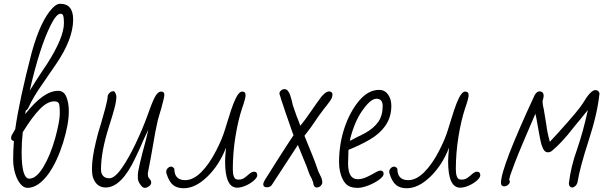

<svg xmlns="http://www.w3.org/2000/svg" viewBox="-20 -989 3228 1021"><path d="M50 -141Q50 -189 54 -239Q39 -241 39 -256Q39 -259 41 -267L61 -302Q83 -458 149 -711Q196 -881 260 -947Q281 -969 300 -969Q369 -969 369 -885Q369 -780 276 -645Q250 -606 204 -540Q156 -472 131 -416Q126 -405 117 -401L114 -382Q211 -506 289 -506Q320 -506 333 -473.5Q346 -441 346 -398Q346 -328 315.5 -230.5Q285 -133 241 -69Q185 10 126 10Q106 10 88.5 -11Q71 -32 60.5 -67Q50 -102 50 -141ZM174 -564Q202 -606 212 -622L229 -647Q320 -789 320 -866Q320 -891 317 -903Q314 -916 302 -916Q280 -916 250 -856Q191 -739 138 -507ZM274 -256Q298 -345 298 -386Q298 -430 293 -439Q288 -450 268 -450Q232 -450 191.5 -408.5Q151 -367 101 -286Q95 -229 95 -180Q95 -39 136 -39Q173 -39 210.5 -101Q248 -163 274 -256Z M713 -41V-58Q713 -89 756 -245L769 -300L742 -243Q729 -210 700 -150Q626 8 542 8Q492 8 474 -47Q469 -65 469 -92Q469 -148 490 -235Q502 -285 510 -309L518 -335Q529 -373 540.5 -415.5Q552 -458 553 -480Q556 -490 564.5 -497Q573 -504 583 -504Q593 -504 599 -478Q599 -452 589 -414.5Q579 -377 569.5 -348Q560 -319 558 -311Q517 -182 517 -87Q517 -57 540 -45Q548 -41 562 -41Q590 -41 629 -97Q665 -149 702 -227Q739 -305 762 -369Q786 -438 802 -470Q818 -502 837 -502Q854 -502 854 -485Q854 -472 838 -414Q823 -365 818 -344.5Q813 -324 806 -287L782 -151L771 -94Q770 -85 766 -67Q766 -48 772 -42L781 -30Q784 -27 784 -17Q784 -7 772.5 1.5Q761 10 749 10Q738 10 725.5 -8.5Q713 -27 713 -41Z M866 -64Q864 -67 864 -77Q864 -86 872 -94.5Q880 -103 890 -103Q899 -103 907 -92Q907 -31 965 -31Q1008 -31 1051 -74.5Q1094 -118 1130 -189Q1162 -251 1177 -302L1185 -328Q1196 -365 1208.5 -402.5Q1221 -440 1234 -467Q1251 -502 1268 -502Q1286 -502 1286 -483Q1286 -466 1267 -412Q1246 -349 1232 -262.5Q1218 -176 1218 -90Q1218 -41 1238 -35L1250 -34Q1265 -34 1276 -41Q1279 -42 1290 -51Q1292 -53 1306 -64.5Q1320 -76 1330 -76Q1348 -76 1348 -57Q1348 -45 1330 -29Q1312 -13 1287 -2Q1262 9 1241 9Q1177 9 1177 -130Q1177 -157 1182 -204Q1146 -111 1082.5 -49.5Q1019 12 957 12Q921 12 900 -5.5Q879 -23 866 -64Z M1647 -8Q1646 -21 1637 -40Q1629 -52 1619 -80Q1615 -95 1595 -142Q1569 -204 1564 -218L1427 -8Q1418 7 1399 7Q1380 7 1380 -9Q1380 -18 1389 -33L1417 -77L1449 -128Q1508 -221 1541 -270L1535 -285Q1525 -314 1523 -320Q1510 -359 1501 -383L1493 -407Q1486 -427 1485 -431L1476 -457Q1475 -462 1473 -467.5Q1471 -473 1470 -478Q1466 -486 1466 -494Q1466 -500 1474 -507.5Q1482 -515 1493 -515Q1512 -515 1523 -483Q1529 -465 1531 -456Q1535 -432 1546 -404Q1558 -368 1566 -350Q1569 -340 1577 -320Q1601 -349 1638 -403L1663 -439Q1688 -474 1690 -476Q1705 -493 1718 -500Q1726 -503 1732 -503Q1748 -500 1748 -487Q1748 -475 1743 -465Q1737 -453 1717 -428Q1709 -419 1673 -370Q1673 -370 1661 -352Q1629 -304 1599 -267Q1657 -126 1663 -105Q1672 -76 1683 -56Q1694 -37 1694 -17Q1692 -6 1683.5 1Q1675 8 1663 8Q1652 8 1647 -8Z M1804 -33Q1783 -72 1783 -127Q1783 -223 1812 -309.5Q1841 -396 1891 -455Q1939 -511 1996 -511Q2026 -511 2043.5 -486.5Q2061 -462 2061 -427Q2061 -366 2029.5 -321Q1998 -276 1945 -246Q1899 -219 1833 -192L1831 -120Q1831 -36 1882 -36Q1905 -36 1930 -47.5Q1955 -59 1982 -75Q1995 -82 2003 -82Q2020 -82 2020 -64Q2020 -51 1995.5 -33Q1971 -15 1938 -2.5Q1905 10 1883 10Q1851 10 1833 -0.5Q1815 -11 1804 -33ZM1881 -261Q1895 -267 1921 -281Q1968 -307 1991.5 -341Q2015 -375 2015 -425Q2015 -464 1982 -464Q1953 -464 1914 -411Q1873 -358 1848 -272Q1841 -248 1841 -240Q1850 -245 1881 -261Z M2052 -64Q2050 -67 2050 -77Q2050 -86 2058 -94.5Q2066 -103 2076 -103Q2085 -103 2093 -92Q2093 -31 2151 -31Q2194 -31 2237 -74.5Q2280 -118 2316 -189Q2348 -251 2363 -302L2371 -328Q2382 -365 2394.5 -402.5Q2407 -440 2420 -467Q2437 -502 2454 -502Q2472 -502 2472 -483Q2472 -466 2453 -412Q2432 -349 2418 -262.5Q2404 -176 2404 -90Q2404 -41 2424 -35L2436 -34Q2451 -34 2462 -41Q2465 -42 2476 -51Q2478 -53 2492 -64.5Q2506 -76 2516 -76Q2534 -76 2534 -57Q2534 -45 2516 -29Q2498 -13 2473 -2Q2448 9 2427 9Q2363 9 2363 -130Q2363 -157 2368 -204Q2332 -111 2268.5 -49.5Q2205 12 2143 12Q2107 12 2086 -5.5Q2065 -23 2052 -64Z M3005 -13Q3015 -101 3049 -196Q3081 -288 3106 -404L3068 -357L3030 -311Q2967 -229 2913 -185Q2904 -179 2893 -179Q2882 -179 2874 -189Q2866 -199 2859 -221Q2853 -244 2847 -278L2832 -362L2827 -384Q2747 -200 2718 -124Q2715 -115 2711.5 -106.5Q2708 -98 2705 -89L2693 -56Q2691 -50 2691 -46Q2689 -38 2687 -34Q2691 -31 2691 -22Q2691 -14 2681.5 -6Q2672 2 2661 2Q2644 2 2644 -17Q2644 -98 2824 -485Q2836 -503 2848 -503Q2871 -503 2871 -479Q2871 -469 2865 -451Q2865 -433 2872 -406Q2876 -385 2885 -327Q2890 -284 2904 -235L2951 -286Q3057 -403 3079 -439Q3121 -510 3146 -510Q3163 -510 3168 -493Q3157 -385 3111 -244Q3064 -100 3051 -20Q3048 -8 3039.5 0Q3031 8 3023 8Q3007 8 3005 -13Z"/></svg>

Font: Bad Script
Style: Regular
Weight: 400
Italic angle: -10°
Designer: Roman Shchyukin (Gaslight Type Foundry), Cyreal (Charset Expansion)
Foundry: Gaslight
Version: Version 2.000